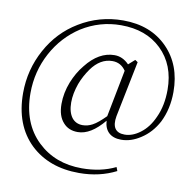

<svg xmlns="http://www.w3.org/2000/svg" viewBox="-92 -794 1071 1054"><g transform="rotate(10 444.0 -266.5)"><path d="M416 167C493 167 561 151 622 120L614 99C559 126 496 139 427 139C327 139 245 108 180 46C112 -19 78 -108 78 -219C78 -300 97 -375 134 -444C171 -513 222 -568 285 -609C352 -651 425 -672 504 -672C597 -672 672 -645 729 -590C787 -534 816 -460 816 -367C816 -309 806 -257 785 -212C767 -171 743 -139 712 -116C684 -95 655 -84 626 -84C575 -84 554 -115 565 -176L628 -488L613 -498L578 -467C554 -492 527 -504 497 -504C439 -504 386 -474 339 -414C314 -384 295 -350 280 -313C264 -272 256 -231 256 -190C256 -145 267 -111 289 -87C309 -64 336 -53 370 -53C419 -53 467 -83 516 -142C519 -86 552 -53 612 -53C649 -53 685 -65 720 -88C759 -113 789 -147 812 -190C837 -240 850 -297 850 -361C850 -462 819 -543 758 -605C696 -668 614 -700 511 -700C422 -700 341 -677 267 -632C196 -589 141 -531 100 -456C59 -381 38 -300 38 -212C38 -93 74 1 145 69C214 134 304 167 416 167ZM390 -95C365 -95 345 -104 330 -123C315 -143 307 -171 307 -207C307 -241 314 -276 327 -313C339 -345 355 -374 374 -401C407 -447 446 -470 491 -470C523 -470 548 -456 566 -429L515 -167C488 -140 465 -120 444 -109C427 -100 409 -95 390 -95Z"/></g></svg>

Font: AllPunType ExtraLight
Style: Regular
Weight: 280
Version: 1.0